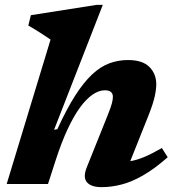

<svg xmlns="http://www.w3.org/2000/svg" viewBox="-20 -757 722 790"><path d="M209.5 -99 177.5 0H7.5L188 -594Q179 -600.5 162.8 -611Q146.5 -621.5 128.8 -632.8Q111 -644 96.5 -652L107 -694.5L377.5 -737H403L202.5 -223L216 -225.5Q254 -308.5 289.2 -363.5Q324.5 -418.5 359 -450.8Q393.5 -483 430 -496.5Q466.5 -510 506.5 -510Q566.5 -510 594.8 -481.5Q623 -453 623 -410Q623 -388.5 616.2 -358.5Q609.5 -328.5 591 -282L495.5 -42.5L457.5 -91.5Q486 -89.5 513.5 -93.5Q541 -97.5 572.8 -110.8Q604.5 -124 646 -148L670 -110Q616 -62.5 569 -35.5Q522 -8.5 480 2.2Q438 13 398.5 13Q355 13 337.8 -7Q320.5 -27 337 -68.5L422.5 -281.5Q436 -315 440.2 -331.2Q444.5 -347.5 444.5 -358.5Q444.5 -371 436.8 -378.2Q429 -385.5 411.5 -385.5Q387 -385.5 361 -367.8Q335 -350 309.2 -314.8Q283.5 -279.5 258.2 -225.5Q233 -171.5 209.5 -99Z"/></svg>

Font: Newsreader 9pt
Style: Bold Italic
Weight: 700
Italic angle: -17°
Designer: Hugues Gentile
Foundry: Production Type
Version: Version 1.003